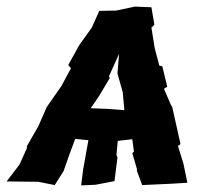

<svg xmlns="http://www.w3.org/2000/svg" viewBox="-21 -555 600 582"><path d="M380 -133 385 -95 380 -91 394 -43V-37L410 6L497 2L547 -1L535 -59L518 -114H522L526 -119L501 -231L497 -237L476 -286L486 -292L471 -354L462 -356L448 -409L438 -471L447 -480L438 -533L388 -535L331 -523L280 -522L257 -471L219 -418L186 -358L194 -348L164 -292L165 -294C151 -273 135 -252 121 -231L95 -172L60 -111L61 -107L38 -56L-1 -5L90 -4H95L145 6L172 -37C183 -70 195 -102 207 -134L247 -130L231 -41L225 7L269 5L326 -6L335 -77L332 -86L336 -128ZM254 -227 280 -265 312 -319 309 -323 340 -392 335 -332 351 -276 356 -221 304 -225Z"/></svg>

Font: Asimov Print
Style: DIt
Weight: 250
Width: 0
Designer: Google
Version: Version 2.000980: 2014